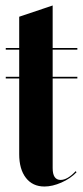

<svg xmlns="http://www.w3.org/2000/svg" viewBox="-20 -670 302 700"><path d="M142 10Q99 10 74.5 -21.5Q50 -53 50 -108V-384H1V-390H50V-489H1V-495H50V-609L172 -650V-495H262V-489H172V-390H262V-384H172V-57Q172 -14 201 -14Q226 -14 256 -46L259 -42Q237 -19 204 -4.5Q171 10 142 10Z"/></svg>

Font: Moniqa Black Display
Style: Regular
Weight: 900
Designer: Rajesh Rajput
Foundry: Rajesh Rajput
Version: Version 1.000